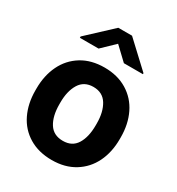

<svg xmlns="http://www.w3.org/2000/svg" viewBox="-183 -879 927 1005"><g transform="rotate(30 280.0 -377.0)"><path d="M355 -618 278 -691 202 -618H89V-626L237 -764H320L470 -624V-618ZM280 -548Q359 -548 417 -512.5Q475 -477 505 -415Q535 -353 535 -274V-263Q535 -184 505 -122.5Q475 -61 417.5 -25.5Q360 10 281 10Q201 10 143 -25Q85 -60 55 -122Q25 -184 25 -263V-274Q25 -353 55 -415Q85 -477 142.5 -512.5Q200 -548 280 -548ZM281 -106Q337 -106 363.5 -149Q390 -192 390 -263V-274Q390 -343 363 -387Q336 -431 280 -431Q224 -431 197 -387Q170 -343 170 -274V-263Q170 -192 197 -149Q224 -106 281 -106Z"/></g></svg>

Font: Freesentation 8 ExtraBold
Style: Regular
Weight: 800
Designer: glyphs from Roboto by Christian Robertson / Hangul glyphs from Noto Sans CJK(Source Han Sans) by Jang Soo-young and Kang
Foundry: PT&
Version: Version 2.001